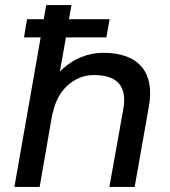

<svg xmlns="http://www.w3.org/2000/svg" viewBox="-20 -740 671 760"><path d="M37 0H137L188 -294L189 -291C205 -382 273 -443 351 -443C446 -443 484 -397 468 -308L413 0H513L569 -317C594 -454 529 -531 389 -531C331 -531 271 -510 217 -457L241 -592H401L414 -664H253L263 -720H163L153 -664H87L75 -592H141Z"/></svg>

Font: Fixel Display 20240404 Medium
Style: Italic
Weight: 500
Italic angle: -10°
Designer: AlfaBravo + MacPaw
Foundry: Kyrylo Tkachov, Marchela Mozhyna, Serhii Makarenko, Maria Weinstein, Zakhar Kryvoshyya
Version: Version 1.211;Glyphs 3.2 (3225)